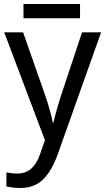

<svg xmlns="http://www.w3.org/2000/svg" viewBox="-20 -697 524 957"><path d="M95 -536 202 -231Q234 -139 243 -85H246Q263 -157 288 -232L389 -536H484L267 74Q238 155 194.5 197.5Q151 240 81 240Q44 240 12 232V162Q38 168 68 168Q146 168 179 73L204 2L1 -536ZM379 -606H97V-677H379Z"/></svg>

Font: Noto Sans Display
Style: Regular
Weight: 400
Designer: Monotype Design team
Foundry: Monotype Imaging Inc.
Version: Version 1.000